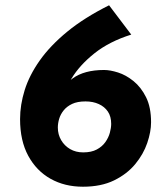

<svg xmlns="http://www.w3.org/2000/svg" viewBox="-20 -699 626 727"><path d="M294 8Q225 8 171.5 -22Q118 -52 87 -109Q56 -166 56 -248Q56 -302 73.5 -358Q91 -414 130.5 -470Q170 -526 234.5 -579Q299 -632 393 -679L477 -568Q394 -542 337.5 -497Q281 -452 250.5 -401Q220 -350 214 -306L179 -312Q211 -370 255 -402Q299 -434 374 -434Q397 -434 427 -424.5Q457 -415 485.5 -392Q514 -369 533 -331Q552 -293 552 -236Q552 -200 537.5 -157.5Q523 -115 492 -77.5Q461 -40 412 -16Q363 8 294 8ZM295 -122Q326 -122 346.5 -133Q367 -144 379 -161Q391 -178 396 -196.5Q401 -215 401 -230Q401 -258 388.5 -276.5Q376 -295 354 -305Q332 -315 304 -315Q273 -315 253 -305.5Q233 -296 221 -281Q209 -266 204 -249Q199 -232 199 -216Q199 -190 211.5 -168.5Q224 -147 245.5 -134.5Q267 -122 295 -122Z"/></svg>

Font: Josefin Sans Thin
Style: Bold Italic
Weight: 700
Italic angle: -7°
Version: Version 2.000